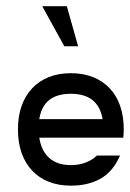

<svg xmlns="http://www.w3.org/2000/svg" viewBox="-20 -586 411 606"><path d="M203.6 -355Q242.2 -355 273.2 -342.8Q304.2 -330.6 325.9 -307.6Q347.7 -284.7 359.1 -252Q370.6 -219.2 370.6 -177.7Q370.6 -169.9 370.1 -163.8Q369.6 -157.7 369.1 -151.4H104Q110.4 -109.9 135.5 -87.4Q160.6 -64.9 203.6 -64.9Q231.4 -64.9 252.4 -73.7Q273.4 -82.5 286.1 -95.2H358.9Q336.9 -44.4 297.6 -22.2Q258.3 0 203.6 0Q165.5 0 134.8 -12Q104 -23.9 82 -46.9Q60.1 -69.8 48.3 -102.8Q36.6 -135.7 36.6 -177.7Q36.6 -219.2 48.3 -252Q60.1 -284.7 81.8 -307.6Q103.5 -330.6 134.3 -342.8Q165 -355 203.6 -355ZM303.7 -210Q290.5 -290 203.6 -290Q116.2 -290 104 -210ZM113.3 -566.4H190.9L226.6 -439.9H183.1Z"/></svg>

Font: Fibel Vienna LRS
Style: Regular
Weight: 400
Designer: Peter Wiegel
Foundry: Peter Wioegel
Version: Version 000.000